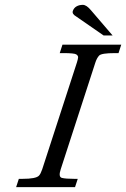

<svg xmlns="http://www.w3.org/2000/svg" viewBox="-20 -771 519 791"><path d="M443.8 -625H406.7L293.9 -703.1Q275.9 -713.4 280 -725.8Q284.2 -738.3 295.2 -744.6Q306.2 -751 321.3 -751Q336.4 -751 355 -728.5ZM289.1 0H46.4L57.6 -34.2H72.8Q128.4 -34.2 140.6 -47.4Q147.5 -54.7 153.8 -73.2L296.9 -513.7Q301.3 -527.8 301.8 -534.7Q302.2 -541.5 294.2 -546.9Q286.1 -552.2 241.2 -552.2H226.1L237.3 -586.9H479.5L468.3 -552.2H453.1Q397.9 -552.2 388.4 -542Q378.9 -531.7 373 -513.7L230 -73.2Q219.7 -42 235.1 -38.1Q250.5 -34.2 285.2 -34.2H300.3Z"/></svg>

Font: RIT Rachana
Style: Italic
Weight: 400
Designer: Hussain KH
Version: 1.5.2